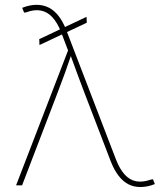

<svg xmlns="http://www.w3.org/2000/svg" viewBox="-20 -754 665 781"><path d="M140.6 -570.8 139.6 -594.7 332 -685.5 333 -661.6ZM45.4 0 256.8 -548.8 229 -622.1Q213.9 -661.1 193.6 -683.3Q173.3 -705.6 146.7 -710.9Q120.1 -716.3 87.4 -704.1L78.1 -702.6L70.3 -722.2Q85.9 -728.5 100.6 -731.4Q115.2 -734.4 128.9 -734.4Q156.2 -734.4 178.7 -722.9Q201.2 -711.4 219 -688.2Q236.8 -665 250 -630.4L451.7 -105.5Q466.8 -66.4 487.3 -43.9Q507.8 -21.5 533.9 -16.6Q560.1 -11.7 593.3 -23.4L602.1 -24.9L609.9 -5.4Q594.7 1 579.8 3.9Q564.9 6.8 551.3 6.8Q523.9 6.8 502 -4.6Q480 -16.1 462.2 -39.3Q444.3 -62.5 430.7 -97.2L322.8 -378.4Q307.6 -417.5 293.5 -456.3Q279.3 -495.1 265.1 -534.2H271Q257.8 -495.1 243.9 -456.3Q230 -417.5 214.8 -378.4L69.8 0Z"/></svg>

Font: Inter 16pt Thin
Style: Regular
Weight: 250
Version: Version 4.001;git-66647c0bb